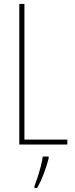

<svg xmlns="http://www.w3.org/2000/svg" viewBox="-20 -800 381 975"><path d="M78 -66V-780H104V-91H322V-66ZM227 5Q218 39 203 80Q188 121 168 155H155V145Q162 127 171 99.5Q180 72 187.5 43.5Q195 15 197 -5H227Z"/></svg>

Font: Noto Sans Malayalam UI ExtraCondensed Thin
Style: Regular
Weight: 100
Width: 2
Designer: Jelle Bosma - Monotype Design Team
Foundry: Monotype Imaging Inc.
Version: Version 2.104; ttfautohint (v1.8.4.7-5d5b)